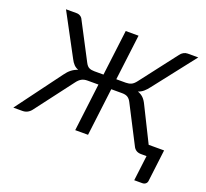

<svg xmlns="http://www.w3.org/2000/svg" viewBox="-175 -893 1337 1246"><g transform="rotate(20 494.0 -270.5)"><path d="M149 -716.5Q163.5 -716.5 175.2 -709Q187 -701.5 192.5 -688.5L323.5 -438Q335 -415.5 349.5 -408.5Q364 -401.5 385 -401.5H449L488 -716.5H576.5L537.5 -401.5H603Q623.5 -401.5 639.8 -408.5Q656 -415.5 673 -438L865.5 -688.5Q874.5 -701.5 887.8 -709Q901 -716.5 915.5 -716.5H989L764.5 -429Q748.5 -408 733 -394.8Q717.5 -381.5 696.5 -374.5Q719 -367 734.8 -351.8Q750.5 -336.5 762.5 -311L880.5 -73.5H987L960 147Q958.5 159.5 949.2 167Q940 174.5 926.5 174.5H871L892.5 0H855Q834 0 820.5 -9Q807 -18 800 -33.5L668 -290Q658 -310.5 643.5 -320Q629 -329.5 604.5 -329.5H529L488.5 0H400L440.5 -329.5H365.5Q341 -329.5 324.2 -320Q307.5 -310.5 292.5 -290L98 -33.5Q87 -18 71.2 -9Q55.5 0 35 0H-27.5L203 -311Q221 -336.5 240.8 -351.8Q260.5 -367 284.5 -374.5Q265.5 -381.5 252.8 -394.8Q240 -408 229.5 -429L75.5 -716.5Z"/></g></svg>

Font: Lato
Style: Italic
Weight: 400
Italic angle: -7°
Designer: Lukasz Dziedzic
Foundry: tyPoland Lukasz Dziedzic
Version: Version 2.007; 2014-02-27